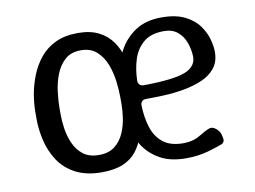

<svg xmlns="http://www.w3.org/2000/svg" viewBox="-62 -595 917 690"><g transform="rotate(-10 396.5 -250.0)"><path d="M259 4Q201 4 162 -17Q123 -38 101 -72Q79 -106 69.5 -146Q60 -186 60 -225V-250Q60 -281 66 -315.5Q72 -350 85.5 -383.5Q99 -417 121.5 -444.5Q144 -472 178 -488Q212 -504 259 -504Q305 -504 336 -488Q367 -472 385.5 -445Q404 -418 413 -384.5Q422 -351 425 -316.5Q428 -282 428 -250V-225Q428 -194 425 -161.5Q422 -129 413 -99.5Q404 -70 386 -46.5Q368 -23 337 -9.5Q306 4 259 4ZM259 -59Q295 -59 317 -76.5Q339 -94 350.5 -120.5Q362 -147 366 -175Q370 -203 370 -225V-250Q370 -276 366 -308.5Q362 -341 350.5 -371Q339 -401 317 -421Q295 -441 259 -441Q223 -441 201 -421Q179 -401 167.5 -371Q156 -341 152 -308.5Q148 -276 148 -250V-225Q148 -203 152 -175Q156 -147 167.5 -120.5Q179 -94 201 -76.5Q223 -59 259 -59ZM565 7Q508 7 470 -14.5Q432 -36 410 -70.5Q388 -105 379 -145.5Q370 -186 370 -225V-250Q370 -289 379.5 -333.5Q389 -378 410.5 -417.5Q432 -457 470 -482Q508 -507 565 -507Q617 -507 650 -490.5Q683 -474 701 -449Q719 -424 726 -398Q733 -372 733 -352Q733 -316 714.5 -293Q696 -270 665.5 -257Q635 -244 598.5 -237.5Q562 -231 525.5 -229.5Q489 -228 460 -228Q450 -228 445 -222.5Q440 -217 440 -208Q441 -164 452.5 -127.5Q464 -91 491 -69.5Q518 -48 565 -48Q600 -48 625.5 -63.5Q651 -79 665 -84Q674 -87 682.5 -82.5Q691 -78 697.5 -70Q704 -62 706 -52Q711 -34 707.5 -28.5Q704 -23 700 -21Q683 -14 646.5 -3.5Q610 7 565 7ZM461 -278Q569 -279 611.5 -295.5Q654 -312 653 -350Q652 -376 643 -400.5Q634 -425 615 -441Q596 -457 565 -457Q518 -457 491 -434.5Q464 -412 452.5 -376Q441 -340 440 -298Q440 -289 445.5 -283.5Q451 -278 461 -278Z"/></g></svg>

Font: Winky Sans Light
Style: Regular
Weight: 300
Designer: Simon Atzbach
Foundry: typofactur
Version: Version 1.205